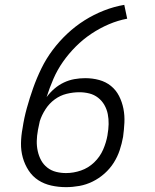

<svg xmlns="http://www.w3.org/2000/svg" viewBox="-20 -763 640 791"><path d="M252 8Q221 8 191.5 1.5Q162 -5 138 -20.5Q114 -36 98 -60.5Q82 -85 74 -113.5Q66 -142 66.5 -173Q67 -204 73 -235Q79 -276 90.5 -317.5Q102 -359 116.5 -400Q131 -441 150.5 -481Q170 -521 197 -557Q224 -593 257 -624Q290 -655 328 -679Q366 -703 408 -719.5Q450 -736 492 -743L504 -686Q466 -679 428.5 -663Q391 -647 356.5 -624Q322 -601 292.5 -571.5Q263 -542 239.5 -508.5Q216 -475 200 -438Q184 -401 172 -363Q186 -382 204 -397.5Q222 -413 243 -423Q264 -433 286.5 -437Q309 -441 331 -441Q361 -441 388.5 -433.5Q416 -426 437 -409Q458 -392 470.5 -367.5Q483 -343 488.5 -315Q494 -287 492.5 -257.5Q491 -228 487 -199Q482 -171 473 -144Q464 -117 448.5 -92.5Q433 -68 410.5 -48Q388 -28 361.5 -15Q335 -2 307 3Q279 8 252 8ZM252 -50Q283 -50 313.5 -60.5Q344 -71 368 -94Q392 -117 405 -147Q418 -177 423 -207V-208Q427 -230 427.5 -251.5Q428 -273 424 -293Q420 -313 410 -330.5Q400 -348 384 -360.5Q368 -373 348 -378Q328 -383 307 -383Q281 -383 254.5 -376.5Q228 -370 205.5 -353.5Q183 -337 167.5 -313Q152 -289 144 -264Q142 -254 140 -245Q138 -236 136 -226V-225Q132 -204 131.5 -182.5Q131 -161 135.5 -140.5Q140 -120 149.5 -102.5Q159 -85 175 -72.5Q191 -60 211 -55Q231 -50 252 -50Z"/></svg>

Font: Iosevka HT Light Extended
Style: Italic
Weight: 300
Width: 7
Italic angle: -9°
Monospace: yes
Designer: Belleve Invis
Foundry: Belleve Invis
Version: Version 32.3.0; ttfautohint (v1.8.4)